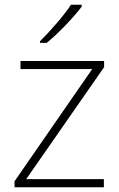

<svg xmlns="http://www.w3.org/2000/svg" viewBox="-20 -786 499 806"><path d="M323 -766H278C250 -723 189 -653 148 -613V-606H176C228 -648 290 -715 323 -758ZM416 0V-34H90L417 -504V-530H66V-496H367L41 -25V0Z"/></svg>

Font: Noto Sans Cherokee ExtraLight
Style: Regular
Weight: 200
Designer: Monotype Design Team
Foundry: Monotype Imaging Inc.
Version: Version 2.001